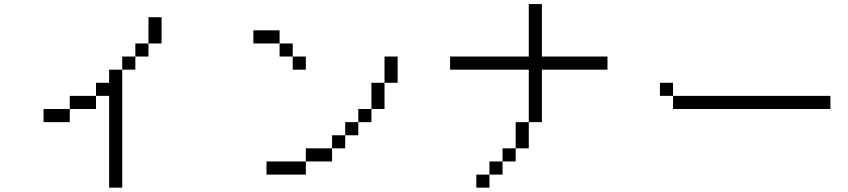

<svg xmlns="http://www.w3.org/2000/svg" viewBox="-20 -832 4040 915"><path d="M500 -375V62.5H562.5V-500H500V-437.5H437.5V-375H312.5V-312.5H187.5V-250H312.5V-312.5H437.5V-375ZM562.5 -500H625V-562.5H562.5ZM625 -562.5H687.5V-625H625ZM687.5 -625H750Q750 -625 750 -750H687.5Q687.5 -750 687.5 -625Z M1437.5 -500V-562.5H1375V-500ZM1437.5 -62.5H1250V0H1437.5ZM1437.5 -62.5H1562.5V-125H1437.5ZM1562.5 -125H1625V-187.5H1562.5ZM1625 -187.5H1687.5V-250H1625ZM1687.5 -250H1750V-312.5H1687.5ZM1750 -312.5H1812.5Q1812.5 -312.5 1812.5 -437.5H1750Q1750 -437.5 1750 -312.5ZM1812.5 -437.5H1875Q1875 -437.5 1875 -562.5H1812.5Q1812.5 -562.5 1812.5 -437.5ZM1375 -562.5V-625H1312.5V-562.5ZM1312.5 -625V-687.5H1187.5V-625Z M2875 -500V-562.5H2562.5Q2562.5 -562.5 2562.5 -812.5H2500Q2500 -812.5 2500 -562.5H2125V-500H2500Q2500 -500 2500 -250H2437.5Q2437.5 -250 2437.5 -125H2375V-62.5H2312.5V0H2250V62.5H2312.5V0H2375V-62.5H2437.5V-125H2500Q2500 -125 2500 -250H2562.5Q2562.5 -250 2562.5 -500Z M3937.5 -312.5V-375H3187.5V-312.5ZM3187.5 -375V-437.5H3125V-375Z"/></svg>

Font: CalcUnifontExMono
Style: Regular
Weight: 500
Version: Version 15.0.06